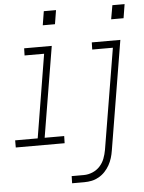

<svg xmlns="http://www.w3.org/2000/svg" viewBox="-102 -755 762 1018"><g transform="rotate(-5 279.5 -246.0)"><path d="M522 -633 535 -707H600L588 -633ZM158 -633 170 -707H235L223 -633ZM240 215 241 177H306Q329 177 352 167.5Q375 158 391.5 140Q408 122 416.5 99.5Q425 77 429 54L518 -482H408L409 -520H561L465 60Q462 80 456 99.5Q450 119 440 137Q430 155 415.5 170.5Q401 186 382.5 196.5Q364 207 344.5 211Q325 215 305 215ZM-41 0V-38H79L152 -482H48L49 -520H196L116 -38H220L219 0Z"/></g></svg>

Font: Iosevka SS04 XLt Ex Obl
Style: Regular
Weight: 200
Width: 7
Italic angle: -9°
Monospace: yes
Designer: Belleve Invis
Foundry: Belleve Invis
Version: Version 19.0.0; ttfautohint (v1.8.4)